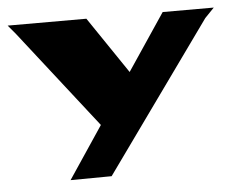

<svg xmlns="http://www.w3.org/2000/svg" viewBox="-41 -507 678 554"><g transform="rotate(-5 298.5 -230.0)"><path d="M243 -151 21 -435 0 -460H228L339 -296L449 -460H597L570 -432L261 -1L142 0Z"/></g></svg>

Font: r_Genos
Style: Bold
Weight: 700
Designer: Robert E. Leuschke
Foundry: Robert E. Leuschke
Version: Version 2.000;June 29, 2024;FontCreator 14.0.0.2814 32-bit